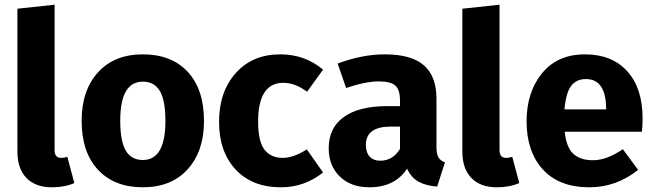

<svg xmlns="http://www.w3.org/2000/svg" viewBox="-20 -779 2780 816"><path d="M200 17Q131 17 92.5 -22.5Q54 -62 54 -135V-742L212 -759V-141Q212 -108 240 -108Q254 -108 266 -113L296 -1Q255 17 200 17Z M587 -548Q709 -548 778 -473.5Q847 -399 847 -265Q847 -136 777.5 -59.5Q708 17 587 17Q466 17 396.5 -57.5Q327 -132 327 -266Q327 -395 396.5 -471.5Q466 -548 587 -548ZM587 -432Q491 -432 491 -266Q491 -179 514.5 -139Q538 -99 587 -99Q683 -99 683 -265Q683 -352 659.5 -392Q636 -432 587 -432Z M1171 -548Q1276 -548 1353 -483L1285 -389Q1235 -427 1184 -427Q1077 -427 1077 -262Q1077 -178 1104 -143Q1131 -108 1182 -108Q1227 -108 1284 -144L1353 -46Q1274 17 1174 17Q1052 17 981.5 -58.5Q911 -134 911 -261Q911 -389 982 -468.5Q1053 -548 1171 -548Z M1835 -154Q1835 -124 1843.5 -110Q1852 -96 1871 -89L1838 14Q1789 10 1758.5 -7Q1728 -24 1710 -62Q1658 17 1550 17Q1471 17 1424 -29Q1377 -75 1377 -149Q1377 -236 1441.5 -282Q1506 -328 1626 -328H1680V-351Q1680 -398 1660 -415.5Q1640 -433 1590 -433Q1533 -433 1451 -405L1415 -509Q1520 -548 1615 -548Q1729 -548 1782 -501Q1835 -454 1835 -360ZM1596 -96Q1649 -96 1680 -146V-241H1641Q1535 -241 1535 -163Q1535 -131 1551 -113.5Q1567 -96 1596 -96Z M2091 17Q2022 17 1983.5 -22.5Q1945 -62 1945 -135V-742L2103 -759V-141Q2103 -108 2131 -108Q2145 -108 2157 -113L2187 -1Q2146 17 2091 17Z M2711 -276Q2711 -243 2708 -219H2380Q2387 -152 2417 -125Q2447 -98 2500 -98Q2559 -98 2627 -145L2692 -57Q2599 17 2485 17Q2356 17 2287 -59Q2218 -135 2218 -263Q2218 -387 2283.5 -467.5Q2349 -548 2466 -548Q2581 -548 2646 -476Q2711 -404 2711 -276ZM2556 -314V-321Q2554 -443 2470 -443Q2429 -443 2407 -413.5Q2385 -384 2379 -314Z"/></svg>

Font: Fira Sans
Style: Bold
Weight: 700
Designer: bBox Type GmbH & Carrois Corporate GbR & Edenspiekermann AG
Foundry: bBox Type GmbH & Carrois Corporate GbR & Edenspiekermann AG
Version: Version 4.301;PS 004.301;hotconv 1.0.88;makeotf.lib2.5.64775